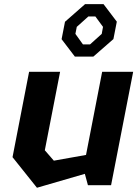

<svg xmlns="http://www.w3.org/2000/svg" viewBox="-20 -872 660 904"><path d="M263 -534H117L39 -132L154 12L379.5 -53.5L394 0H503L607 -534H461L385 -142.5L233.5 -115.5L191 -164.5ZM270 -687.5 332.5 -605.5H419.5L514 -688L530 -770L467.5 -852.5H380.5L286 -769.5ZM335 -712.5 341.5 -745.5 396 -794.5H429L465 -745.5L459 -712.5L404 -663H370.5Z"/></svg>

Font: Monaspace Krypton
Style: Bold Italic
Weight: 700
Italic angle: -11°
Designer: Riley Cran & the Lettermatic Team
Foundry: Lettermatic
Version: Version 1.101 (Monaspace Krypton)